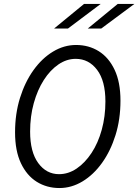

<svg xmlns="http://www.w3.org/2000/svg" viewBox="-20 -938 698 969"><path d="M280 11Q216 11 165.5 -20.5Q115 -52 85.5 -114.5Q56 -177 56 -270Q56 -364 81 -444Q106 -524 149 -584Q192 -644 247.5 -677.5Q303 -711 364 -711Q428 -711 478.5 -679.5Q529 -648 558.5 -585.5Q588 -523 588 -430Q588 -336 563 -256Q538 -176 495 -116Q452 -56 396.5 -22.5Q341 11 280 11ZM278 -59Q325 -59 367 -87.5Q409 -116 442 -166Q475 -216 493.5 -283Q512 -350 512 -426Q512 -530 470 -585.5Q428 -641 362 -641Q316 -641 274.5 -612.5Q233 -584 201 -534Q169 -484 150.5 -417.5Q132 -351 132 -274Q132 -171 173 -115Q214 -59 278 -59ZM253 -794 404 -918H488L323 -794ZM423 -794 574 -918H658L491 -794Z"/></svg>

Font: Red Hat Mono
Style: Italic
Weight: 300
Italic angle: -12°
Monospace: yes
Designer: Pentagram, MCKL
Foundry: Pentagram, MCKL
Version: Version 1.023